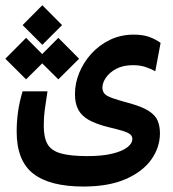

<svg xmlns="http://www.w3.org/2000/svg" viewBox="-48 -531 654 727"><path d="M267.6 175.3Q140.6 175.3 77.9 126.5Q15.1 77.6 15.1 -32.7Q15.1 -70.3 20.3 -107.7Q25.4 -145 37.6 -185.1H131.8Q125.5 -143.6 121.6 -116Q117.7 -88.4 117.7 -55.2Q117.7 -10.7 131.6 14.2Q145.5 39.1 181.6 49.6Q217.8 60.1 283.2 60.1Q338.4 60.1 376.2 51Q414.1 42 433.6 27.1Q453.1 12.2 453.1 -4.9Q453.1 -15.1 445.3 -22Q437.5 -28.8 418.2 -34.9Q398.9 -41 363.8 -49.3Q315.9 -61 288.1 -76.9Q260.3 -92.8 248 -116.5Q235.8 -140.1 235.8 -174.8Q235.8 -215.8 252.2 -255.6Q268.6 -295.4 298.3 -328.1Q328.1 -360.8 368.9 -380.4Q409.7 -399.9 458.5 -399.9Q492.2 -399.9 516.4 -391.4Q540.5 -382.8 560.1 -368.7L540 -261.2Q522.5 -271 502.2 -277.6Q481.9 -284.2 455.6 -284.2Q418 -284.2 392.3 -270.5Q366.7 -256.8 353.3 -237.3Q339.8 -217.8 339.8 -199.7Q339.8 -185.1 347.7 -176.3Q355.5 -167.5 376.5 -159.9Q397.5 -152.3 439 -141.1Q489.3 -127.4 514.9 -111.1Q540.5 -94.7 549.1 -73.7Q557.6 -52.7 557.6 -26.4Q557.6 26.9 525.1 72.8Q492.7 118.7 428.2 147Q363.8 175.3 267.6 175.3ZM112.3 -361.3 37.6 -436 112.3 -511.2 187 -436ZM172.9 -230.5 94.2 -308.6 172.9 -387.7 251.5 -308.6ZM50.8 -230.5 -27.8 -308.6 50.8 -387.7 129.4 -308.6Z"/></svg>

Font: Cascadia Mono Medium
Style: Regular
Weight: 500
Monospace: yes
Designer: Aaron Bell
Foundry: Saja Typeworks
Version: Version 2407.024